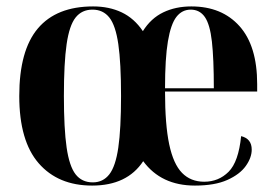

<svg xmlns="http://www.w3.org/2000/svg" viewBox="-20 -568 857 598"><path d="M267 10Q161 10 100.5 -59.5Q40 -129 40 -269Q40 -411 98 -479.5Q156 -548 270 -548Q320 -548 359 -529.5Q398 -511 425 -471Q450 -511 488.5 -529.5Q527 -548 576 -548Q671 -548 726 -486.5Q781 -425 781 -306V-283H494Q494 -180 507 -118.5Q520 -57 547 -29.5Q574 -2 616 -2Q661 -2 692 -33Q723 -64 731 -144Q764 -136 764 -102Q764 -77 745.5 -51Q727 -25 688 -7.5Q649 10 587 10Q482 10 426 -66Q376 10 267 10ZM269 0Q301 0 320.5 -25Q340 -50 348.5 -108.5Q357 -167 357 -269Q357 -372 348.5 -430.5Q340 -489 320.5 -513.5Q301 -538 268 -538Q235 -538 215.5 -513.5Q196 -489 187.5 -430.5Q179 -372 179 -269Q179 -167 187.5 -108.5Q196 -50 215.5 -25Q235 0 269 0ZM646 -293Q646 -385 640 -438.5Q634 -492 618 -515Q602 -538 574 -538Q547 -538 529.5 -515.5Q512 -493 503 -439.5Q494 -386 494 -293Z"/></svg>

Font: Noto Serif Display Condensed
Style: Bold
Weight: 700
Width: 3
Designer: Monotype Design Team
Foundry: Monotype Imaging Inc.
Version: Version 2.009